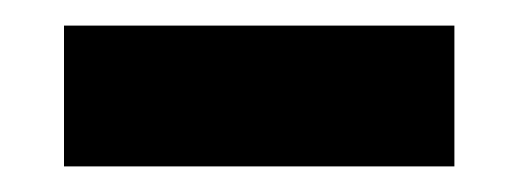

<svg xmlns="http://www.w3.org/2000/svg" viewBox="-20 -785 405 150"><path d="M335 -765H30V-655H335Z"/></svg>

Font: Fira Sans
Style: Bold
Weight: 700
Designer: Carrois Corporate & Edenspiekermann AG
Foundry: Carrois Corporate GbR & Edenspiekermann AG
Version: Version 4.203